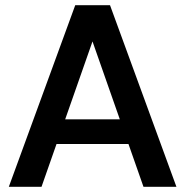

<svg xmlns="http://www.w3.org/2000/svg" viewBox="-20 -720 714 740"><path d="M14 0 270 -700H404L660 0H533L311 -633H362L140 0ZM132 -165 165 -260H509L542 -165Z"/></svg>

Font: Host Grotesk SemiBold
Style: Regular
Weight: 600
Designer: Doukan Karapınar
Foundry: Element Type
Version: Version 1.003